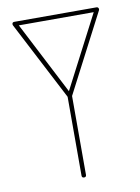

<svg xmlns="http://www.w3.org/2000/svg" viewBox="-77 -712 558 765"><g transform="rotate(-10 201.5 -329.5)"><path d="M26 -651Q26 -659 35 -659H367Q371 -659 373 -657Q376 -654 376 -650Q376 -648 375 -646L210 -328V-9Q210 0 201 0Q192 0 192 -9V-328L27 -646Q26 -648 26 -651ZM201 -349 353 -642H50Z"/></g></svg>

Font: Libertine Sup Thin
Style: Regular
Weight: 100
Designer: Bastien Sozeau
Foundry: NBR — Bastien Sozeau
Version: Version 2.003; ttfautohint (v1.8.4.7-5d5b);gftools[0.9.33]